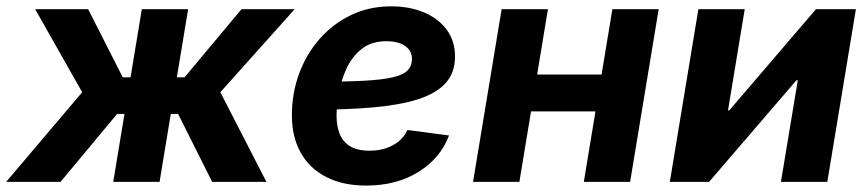

<svg xmlns="http://www.w3.org/2000/svg" viewBox="-44 -575 2744 607"><path d="M-24.5 0 215.8 -283.4 67.2 -545.9H234.7L344 -330.6H368.7L404.4 -545.9H550.8L515.1 -330.6H539.4L719.5 -545.9H887.5L652.6 -283.4L798.3 0H626.7L519.2 -214.7H495.9L460.5 0H314L349.5 -214.7H326.2L147.4 0Z M1113.6 11.7Q1041 11.7 988.3 -14.9Q935.6 -41.5 907.2 -91.4Q878.8 -141.2 878.8 -210.9Q878.8 -280 901.6 -342.1Q924.4 -404.1 966.4 -451.9Q1008.3 -499.8 1065.8 -527.4Q1123.3 -555 1192.7 -555Q1250.5 -555 1296.1 -535.9Q1341.8 -516.8 1368.1 -481.2Q1394.5 -445.7 1394.5 -396Q1394.5 -345.1 1364.8 -312.3Q1335 -279.4 1276.9 -261Q1218.8 -242.6 1133.8 -235.3Q1048.8 -228 938.3 -228L953.4 -316.6Q1047 -316.6 1106.6 -319.7Q1166.3 -322.9 1199.3 -331Q1232.4 -339.1 1245.4 -353.2Q1258.4 -367.2 1258.4 -388.8Q1258.4 -414.7 1236.7 -429.7Q1215.1 -444.7 1177.6 -444.7Q1129.8 -444.7 1099 -419.9Q1068.3 -395.2 1051.1 -357.5Q1033.9 -319.8 1027 -279.7Q1020 -239.5 1020 -208.5Q1020 -177.4 1029.6 -152.4Q1039.2 -127.5 1062.1 -113Q1085 -98.6 1124.3 -98.6Q1166.3 -98.6 1198.2 -115.9Q1230.1 -133.2 1244 -164.1L1375.6 -146.7Q1348.8 -75.1 1279.3 -31.7Q1209.7 11.7 1113.6 11.7Z M1898.4 -339.3 1879.2 -222.9H1593.8L1613.1 -339.3ZM1688.3 -545.9 1598 0H1451.5L1541.9 -545.9ZM2038.4 -545.9 1948.1 0H1801.7L1892 -545.9Z M2571.5 0H2424.9L2478.2 -321.3H2473.9L2197.7 0H2073.6L2163.9 -545.9H2310.4L2257.6 -226H2261.6L2535.6 -545.9H2661.9Z"/></svg>

Font: Adwaita Sans
Style: Italic
Weight: 400
Italic angle: -9.39999°
Designer: Rasmus Andersson
Foundry: rsms
Version: Version 4.001;git-9221beed3